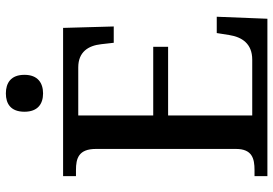

<svg xmlns="http://www.w3.org/2000/svg" viewBox="-162 -792 954 671"><g transform="rotate(-90 315.5 -457.0)"><path d="M324 -784C360 -784 389 -802 389 -849C389 -897 360 -914 324 -914C288 -914 260 -897 260 -849C260 -802 288 -784 324 -784ZM35 0H585L592 -177H535L528 -133C521 -89 498 -53 442 -53H247V-347H487V-399H247V-661H415C469 -661 491 -626 496 -581L501 -537H558L553 -714H35V-669H56C97 -669 130 -660 130 -599V-110C130 -53 96 -45 56 -45H35Z"/></g></svg>

Font: Noto Serif Yezidi Medium
Style: Regular
Weight: 500
Designer: Dalton Maag Ltd
Foundry: Dalton Maag Ltd
Version: Version 1.001